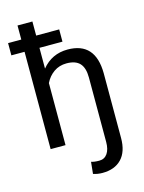

<svg xmlns="http://www.w3.org/2000/svg" viewBox="-152 -831 841 1125"><g transform="rotate(-15 269.0 -268.5)"><path d="M298.3 -590.3V-664.6H158.7V-750H68.4V-664.6H-11.7V-590.3H68.4V0H158.7V-376.5Q177.2 -414.6 210.4 -438Q243.7 -461.4 287.6 -461.4Q342.3 -461.4 367.9 -433.6Q393.6 -405.8 393.6 -347.2V43.5Q393.6 88.4 376 113.8Q358.4 139.2 326.7 139.2Q294.9 139.2 277.8 132.8L270.5 204.6Q296.9 213.4 326.7 213.4Q400.9 213.4 442.4 169.9Q483.9 126.5 483.9 43.5V-349.1Q482.4 -538.1 314.9 -538.1Q218.8 -538.1 158.7 -464.4V-590.3Z"/></g></svg>

Font: FAU Chimera
Style: Regular
Weight: 400
Version: Version 1.002;hotconv 1.0.117;makeotfexe 2.5.65602